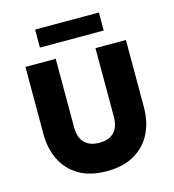

<svg xmlns="http://www.w3.org/2000/svg" viewBox="-130 -1005 1021 1127"><g transform="rotate(-15 381.0 -441.0)"><path d="M381 15Q281 15 213.2 -24.2Q145.5 -63.5 110.8 -133Q76 -202.5 76 -293V-700H260V-284.5Q260 -220 291.8 -188.8Q323.5 -157.5 381 -157.5Q438.5 -157.5 470 -188.8Q501.5 -220 501.5 -284.5V-700H686.5V-293Q686.5 -203 651.8 -133.5Q617 -64 549 -24.5Q481 15 381 15ZM187.5 -787.5V-897H575V-787.5Z"/></g></svg>

Font: Geologica ExtraBold
Style: Regular
Weight: 800
Designer: Sindre Bremnes, Frode Helland
Foundry: Monokrom Skriftforlag AS
Version: Version 1.010;gftools[0.9.28]